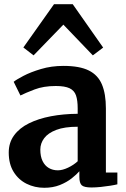

<svg xmlns="http://www.w3.org/2000/svg" viewBox="-20 -881 599 912"><path d="M190 11Q145 11 106.5 -8Q68 -27 44.8 -64.5Q21.5 -102 21.5 -156.5Q21.5 -203.5 47 -238.2Q72.5 -273 117.5 -295.2Q162.5 -317.5 221.8 -328.8Q281 -340 349 -340.5V-366Q349 -404.5 341 -427.8Q333 -451 310.5 -461.8Q288 -472.5 245 -472.5Q187 -472.5 144 -456Q101 -439.5 77 -427.5L45 -492.5Q57 -502.5 91.2 -520.5Q125.5 -538.5 174.8 -553.2Q224 -568 281.5 -568Q358 -568 401.8 -546.2Q445.5 -524.5 464.2 -479.8Q483 -435 483 -366V-61.5H537.5V-5.5Q526 -2.5 504.5 1Q483 4.5 458.8 7Q434.5 9.5 414.5 9.5Q380.5 9.5 368.8 -0.5Q357 -10.5 357 -41V-67.5Q344.5 -53 321 -34.2Q297.5 -15.5 264.5 -2.2Q231.5 11 190 11ZM255 -72Q276.5 -72 303 -84.5Q329.5 -97 349 -115V-279Q286.5 -279 247.2 -264Q208 -249 189.8 -224.5Q171.5 -200 171.5 -170.5Q171.5 -138 182.2 -116Q193 -94 211.8 -83Q230.5 -72 255 -72ZM139.5 -618 91 -655.5 236.5 -861H325.5L470 -655L421 -618L281 -764Z"/></svg>

Font: Merriweather Light 18pt
Style: Bold
Weight: 700
Version: Version 2.100